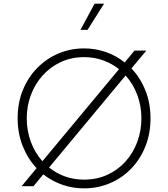

<svg xmlns="http://www.w3.org/2000/svg" viewBox="-20 -1023 924 1055"><path d="M99 0H164L218 -65Q265 -28 322 -8Q379 12 442 12Q517 12 583.5 -16Q650 -44 700 -95.5Q750 -147 778.5 -217.5Q807 -288 807 -373Q807 -456 779 -526Q751 -596 702 -647L784 -745H719L665 -680Q619 -717 562 -737Q505 -757 442 -757Q367 -757 301 -729Q235 -701 184.5 -649.5Q134 -598 105.5 -528Q77 -458 77 -373Q77 -290 105 -220Q133 -150 181 -99ZM127 -373Q127 -440 149.5 -500.5Q172 -561 214 -608Q256 -655 314 -682Q372 -709 442 -709Q498 -709 546.5 -691.5Q595 -674 634 -643L213 -137Q172 -183 149.5 -244Q127 -305 127 -373ZM442 -36Q386 -36 337 -53.5Q288 -71 250 -103L670 -608Q712 -562 734.5 -501Q757 -440 757 -373Q757 -305 734.5 -244Q712 -183 670 -136Q628 -89 570 -62.5Q512 -36 442 -36ZM422 -859H461L552 -1003H500Z"/></svg>

Font: Plus Jakarta Sans ExtraLight
Style: Regular
Weight: 200
Designer: Gumpita Rahayu
Foundry: Tokotype
Version: Version 2.004; ttfautohint (v1.8.3)